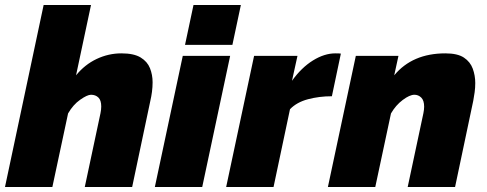

<svg xmlns="http://www.w3.org/2000/svg" viewBox="-36 -750 1952 770"><path d="M139 -730H329L269 -448Q304 -491 351.5 -513.5Q399 -536 451 -536Q501 -536 528 -519.5Q555 -503 565.5 -476.5Q576 -450 576 -420Q576 -401 573.5 -382Q571 -363 567 -346L494 0H304L367 -296Q370 -311 370 -323Q370 -348 358.5 -359Q347 -370 329 -370Q314 -370 285.5 -350Q257 -330 237 -295L174 0H-16Z M740 -730H930L896 -570H706ZM697 -526H887L775 0H585Z M983 -526H1157L1135 -426Q1173 -479 1219 -507.5Q1265 -536 1309 -536Q1327 -536 1331 -535L1295 -364Q1244 -364 1199 -352Q1154 -340 1127 -312L1061 0H871Z M1391 -526H1562L1545 -448Q1618 -536 1750 -536Q1799 -536 1824.5 -519Q1850 -502 1860 -474.5Q1870 -447 1870 -417Q1870 -398 1867.5 -380Q1865 -362 1862 -346L1789 0H1599L1662 -296Q1665 -311 1665 -322Q1665 -347 1653.5 -358.5Q1642 -370 1626 -370Q1607 -370 1579 -349Q1551 -328 1532 -295L1469 0H1279Z"/></svg>

Font: Raleway Black
Style: Italic
Weight: 900
Italic angle: -12°
Designer: Matt McInerney, Pablo Impallari, Rodrigo Fuenzalida
Foundry: Matt McInerney, Pablo Impallari, Rodrigo Fuenzalida
Version: Version 4.101;RELEASE